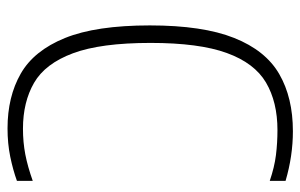

<svg xmlns="http://www.w3.org/2000/svg" viewBox="-164 -625 798 510"><g transform="rotate(90 235.0 -370.0)"><path d="M321 9Q237 9 175.8 -26Q114.5 -61 81 -143.5Q47.5 -226 47.5 -369Q47.5 -509.5 80.8 -593Q114 -676.5 176.8 -712.8Q239.5 -749 328.5 -749Q394.5 -749 460.5 -729.5V-687.5Q424 -700 391.8 -704Q359.5 -708 325.5 -708Q251 -708 199.2 -677.5Q147.5 -647 120.8 -573.5Q94 -500 94 -371Q94 -238.5 121.5 -164.8Q149 -91 200 -61.5Q251 -32 322 -32Q357.5 -32 390 -38.2Q422.5 -44.5 460.5 -58V-16Q431.5 -5.5 396.2 1.8Q361 9 321 9Z"/></g></svg>

Font: Encode Sans Cnd XLt
Style: Regular
Weight: 200
Width: 3
Designer: Multiple Designers
Foundry: Impallari Type
Version: Version 3.002; ttfautohint (v1.8.3) -l 8 -r 50 -G 200 -x 14 